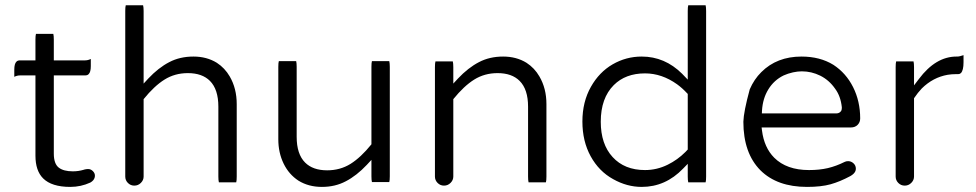

<svg xmlns="http://www.w3.org/2000/svg" viewBox="-20 -715 3736 735"><path d="M117.7 -585.4Q115.7 -579.1 115.7 -563.5V-483.9H56.6Q47.4 -483.9 43 -479Q34.7 -471.2 34.7 -448.2V-420.9Q45.4 -426.3 56.6 -426.3H115.7V-119.1Q115.7 -61.5 145 -32.2Q177.7 0.5 249 0.5Q289.6 0.5 325.7 -16.1Q339.4 -23.9 342.3 -35.2Q343.3 -38.1 343.3 -43Q343.3 -52.2 335.4 -60.1Q327.6 -67.9 317.4 -67.9Q312 -67.9 304.7 -66.4Q302.2 -65.4 299.8 -64.9Q280.3 -59.1 258.8 -59.1Q224.1 -59.1 205.6 -72.8Q186 -87.4 186 -127V-426.3H305.7Q314.9 -426.3 319.3 -431.2Q327.6 -439 327.6 -461.9V-489.3Q316.9 -483.9 305.7 -483.9H186V-563.5Q186 -577.6 184.1 -585.4Z M461.4 -694.8Q459.5 -688.5 459.5 -672.9V-39.1Q459.5 -24.9 469.7 -14.6Q480 -4.4 494.1 -4.4Q508.8 -4.4 519.3 -14.9Q529.8 -25.4 529.8 -39.1V-335.4Q570.3 -385.7 609.9 -410.4Q649.4 -435.1 699.2 -435.1Q753.9 -435.1 783.7 -405.3Q815.9 -373 815.9 -306.6V-39.1Q815.9 -24.9 817.9 -17.1H884.3Q886.2 -23.4 886.2 -39.1V-316.4Q886.2 -376.5 859.4 -422.4Q840.8 -454.6 810.1 -474.6Q771.5 -498.5 720.7 -498.5Q668.5 -498.5 627.9 -477.1Q586.4 -455.6 547.4 -414.1L529.8 -395V-672.9Q529.8 -687 527.8 -694.8Z M1047.4 -481Q1045.4 -474.6 1045.4 -459V-181.6Q1045.4 -130.4 1065.9 -88.4Q1085.9 -47.4 1122.6 -23.4Q1161.1 0.5 1212.2 0.5Q1263.2 0.5 1303.7 -21Q1345.2 -42.5 1384.3 -84L1401.9 -103V-40Q1401.9 -25.9 1403.8 -18.1H1470.2Q1472.2 -24.4 1472.2 -40V-459Q1472.2 -473.1 1470.2 -481H1403.8Q1401.9 -474.6 1401.9 -459V-162.6Q1361.3 -112.3 1321.8 -87.6Q1282.2 -63 1232.4 -63Q1177.7 -63 1147.9 -92.8Q1115.7 -125 1115.7 -191.4V-459Q1115.7 -473.1 1113.8 -481Z M1647 -480Q1645 -473.6 1645 -458V-39.1Q1645 -24.9 1655.3 -14.6Q1665.5 -4.4 1679.7 -4.4Q1694.3 -4.4 1704.8 -14.9Q1715.3 -25.4 1715.3 -39.1V-335.4Q1755.9 -385.7 1795.4 -410.4Q1835 -435.1 1884.8 -435.1Q1939.5 -435.1 1969.2 -405.3Q2001.5 -373 2001.5 -306.6V-39.1Q2001.5 -24.9 2003.4 -17.1H2069.8Q2071.8 -23.4 2071.8 -39.1V-316.4Q2071.8 -376.5 2044.9 -422.4Q2026.4 -454.6 1995.6 -474.6Q1957 -498.5 1906.2 -498.5Q1854 -498.5 1813.5 -477.1Q1772 -455.6 1732.9 -414.1L1715.3 -395V-458Q1715.3 -472.2 1713.4 -480Z M2449.2 -64Q2370.6 -64 2325.2 -113.8Q2279.8 -163.1 2279.8 -249Q2279.8 -339.4 2329.6 -389.2Q2374.5 -434.1 2449.2 -434.1Q2513.7 -434.1 2572.3 -392.1Q2592.3 -377.4 2609.9 -358.4L2612.8 -355.5V-142.6Q2606.9 -136.2 2604 -133.3Q2573.7 -103 2536.1 -84.5Q2494.6 -64 2449.2 -64ZM2614.7 -694.8Q2612.8 -688.5 2612.8 -672.9V-410.2Q2593.3 -430.7 2591.3 -432.6Q2524.9 -498.5 2436.5 -498.5Q2377 -498.5 2325.4 -468.8Q2273.9 -439 2242.2 -382.8Q2209.5 -325.2 2209.5 -249.8Q2209.5 -174.3 2241.2 -116.7Q2272.9 -59.1 2327.1 -29.3Q2379.9 0.5 2436.5 0.5Q2527.8 0.5 2595.2 -69.8L2612.8 -87.9V-39.1Q2612.8 -24.9 2614.7 -17.1H2681.2Q2683.1 -23.4 2683.1 -39.1V-672.9Q2683.1 -687 2681.2 -694.8Z M3202.6 -304.7Q3202.6 -303.7 3202.6 -301Q3202.6 -298.3 3201.7 -294.2Q3200.7 -290 3196.8 -286.6Q3190.9 -280.8 3180.7 -280.8H2896.5L2897 -291.5Q2899.9 -338.4 2921.4 -373Q2942.9 -408.2 2980 -426.3Q2996.1 -433.6 3015.6 -438Q3033.2 -441.9 3049.8 -441.9Q3086.4 -441.9 3120.1 -425.3Q3154.3 -408.2 3177.2 -375Q3198.2 -346.7 3202.6 -304.7ZM3256.3 -69.3Q3256.3 -81.5 3247.3 -89.8Q3238.3 -98.1 3226.6 -98.1Q3219.2 -98.1 3213.4 -95.2Q3181.2 -79.1 3149.2 -71.5Q3117.2 -64 3077.1 -64Q2991.2 -64 2943.8 -111.3Q2905.3 -149.9 2897 -215.3L2895.5 -227.1H3237.3Q3253.4 -227.1 3263.2 -237.1Q3272.9 -247.1 3272.9 -261.7Q3272.9 -327.6 3245.6 -381.8Q3218.8 -435.1 3170.4 -466.8Q3119.1 -498.5 3048.3 -498.5Q2954.1 -498.5 2894.5 -439Q2866.7 -411.6 2850.1 -373Q2826.7 -287.1 2825.7 -249Q2825.7 -128.9 2891.1 -63Q2955.1 0.5 3069.3 0.5Q3123.5 0.5 3159.4 -9.5Q3195.3 -19.5 3235.4 -41Q3250 -49.3 3254.4 -59.6Q3256.3 -64 3256.3 -69.3Z M3410.6 -480Q3408.7 -473.6 3408.7 -458V-39.1Q3408.7 -24.9 3418.9 -14.6Q3429.2 -4.4 3443.4 -4.4Q3458 -4.4 3468.5 -14.9Q3479 -25.4 3479 -39.1V-338.9Q3493.7 -360.8 3508.8 -376.5Q3551.8 -418.9 3607.9 -428.7Q3623.5 -431.2 3639.6 -431.2H3646.5Q3651.9 -431.2 3654.5 -432.6Q3657.2 -434.1 3658.7 -435.5Q3668.5 -445.8 3668.5 -476.6V-503.9Q3651.9 -498.5 3647 -498.5Q3646.5 -498.5 3646.5 -498.5H3641.6Q3562 -498.5 3497.6 -412.6L3479 -388.2V-458Q3479 -472.2 3477.1 -480Z"/></svg>

Font: YuPearl-ExtraLight
Style: ExtraLight
Weight: 200
Designer: Max Yao
Foundry: Max-Everyday
Version: Version 1.011; ttfautohint (v1.8.3)